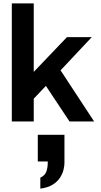

<svg xmlns="http://www.w3.org/2000/svg" viewBox="-20 -720 598 1138"><path d="M50 0V-700H180V-294L377 -500H524L339 -303L538 0H392L252 -211L180 -135V0ZM219 398V333Q247 320 255 296Q263 272 263 246V237H204V79H362V246Q362 263 356.5 286Q351 309 336 332.5Q321 356 293 374Q265 392 219 398Z"/></svg>

Font: Panamera
Style: Bold
Weight: 700
Designer: Bastien Sozeau
Foundry: NBR — Bastien Sozeau
Version: Version 3.002; ttfautohint (v1.8.4.7-5d5b);gftools[0.9.33]